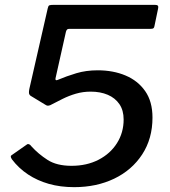

<svg xmlns="http://www.w3.org/2000/svg" viewBox="-20 -762 701 792"><path d="M619 -742Q629 -742 631.5 -738Q634 -734 632 -726L617 -654Q616 -648 613 -645.5Q610 -643 601 -643H266Q260 -643 257 -640.5Q254 -638 252 -631L209 -439Q208 -434 210 -432Q212 -430 217 -432Q255 -448 295 -460Q335 -472 383 -472Q447 -472 498 -450.5Q549 -429 579 -386Q609 -343 609 -277Q609 -190 566.5 -125Q524 -60 451 -25Q378 10 286 10Q229 10 181.5 -3.5Q134 -17 95.5 -42.5Q57 -68 29 -105Q24 -113 24.5 -117Q25 -121 31 -124L91 -166Q95 -169 100 -167Q105 -165 110 -158Q138 -127 176 -102.5Q214 -78 275 -78Q338 -78 386.5 -103Q435 -128 462.5 -171.5Q490 -215 490 -269Q490 -307 472.5 -332.5Q455 -358 424.5 -371Q394 -384 354 -384Q322 -384 293 -375.5Q264 -367 238 -354Q212 -341 187 -328Q181 -326 177 -326Q173 -326 167 -330L106 -367Q100 -372 99.5 -378.5Q99 -385 101 -395L177 -728Q179 -738 183.5 -740Q188 -742 202 -742Z"/></svg>

Font: Libre Franklin Thin Medium
Style: Italic
Weight: 500
Italic angle: -8°
Version: Version 3.000